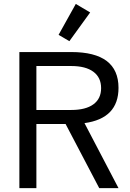

<svg xmlns="http://www.w3.org/2000/svg" viewBox="-20 -972 673 992"><path d="M80.1 0V-703.1H348.1Q592.3 -703.1 592.3 -518.1Q592.3 -359.9 416.5 -335.9L592.3 0H492.7L318.8 -331.5H168V0ZM168 -403.8H348.1Q422.4 -403.8 462.4 -432.9Q502.4 -461.9 502.4 -516.6Q502.4 -571.8 462.4 -601.3Q422.4 -630.9 348.1 -630.9H168ZM338.4 -759.3 282.7 -792 371.6 -951.7 445.8 -907.7Z"/></svg>

Font: Schibsted Grotesk
Style: Regular
Weight: 400
Designer: Bakken & Baeck AS, Henrik Kongsvoll
Foundry: Schibsted ASA
Version: Version 1.100; ttfautohint (v1.8.4.7-5d5b);gftools[0.9.25]